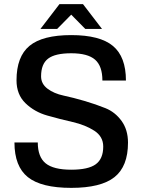

<svg xmlns="http://www.w3.org/2000/svg" viewBox="-20 -890 690 930"><path d="M179 -520Q179 -484 210 -460.5Q241 -437 288 -427Q335 -417 389.5 -401Q444 -385 491 -366Q538 -347 569 -304Q600 -261 600 -199Q600 -84 534.5 -32Q469 20 325 20Q180 20 115 -32Q50 -84 50 -200H163Q163 -130 201 -99Q239 -68 325 -68Q408 -68 444 -94.5Q480 -121 480 -180Q480 -229 436.5 -257Q393 -285 331.5 -299Q270 -313 208.5 -330.5Q147 -348 103.5 -390Q60 -432 60 -501Q60 -616 123 -668Q186 -720 325 -720Q464 -720 527 -667.5Q590 -615 590 -500H476Q476 -570 440.5 -601Q405 -632 325 -632Q247 -632 213 -606Q179 -580 179 -520ZM474 -750H393L325 -819L257 -750H176L268 -870H382Z"/></svg>

Font: Fivo Sans Med
Style: Regular
Weight: 450
Designer: Alexander Slobzheninov
Foundry: Alexander Slobzheninov
Version: 1.0